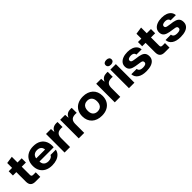

<svg xmlns="http://www.w3.org/2000/svg" viewBox="399 -2322 3919 3919"><g transform="rotate(-45 2358.5 -362.5)"><path d="M248 0Q178 0 144 -34Q110 -68 110 -138V-414H12V-536H110V-677L266 -700V-536H387V-414H266V-176Q266 -151 278.5 -141Q291 -131 313 -131H387V0Z M727 9Q636 9 570.5 -25Q505 -59 470.5 -120.5Q436 -182 436 -265Q436 -352 471.5 -415Q507 -478 572 -511.5Q637 -545 726 -545Q825 -545 891 -505.5Q957 -466 987 -396Q1017 -326 1008 -233H597Q597 -191 614 -162.5Q631 -134 661.5 -119.5Q692 -105 732 -105Q778 -105 809.5 -122.5Q841 -140 850 -168H1003Q994 -113 956.5 -73Q919 -33 860 -12Q801 9 727 9ZM594 -313 585 -325H862L851 -313Q852 -353 836.5 -380Q821 -407 793 -420.5Q765 -434 726 -434Q686 -434 657 -419.5Q628 -405 612 -378Q596 -351 594 -313Z M1089 0V-536H1232L1238 -451H1244Q1261 -498 1300 -521Q1339 -544 1391 -544Q1402 -544 1411 -543.5Q1420 -543 1428 -542V-397Q1420 -398 1409 -399Q1398 -400 1387 -400Q1341 -400 1310.5 -385.5Q1280 -371 1264 -341.5Q1248 -312 1247 -267V0Z M1498 0V-536H1641L1647 -451H1653Q1670 -498 1709 -521Q1748 -544 1800 -544Q1811 -544 1820 -543.5Q1829 -543 1837 -542V-397Q1829 -398 1818 -399Q1807 -400 1796 -400Q1750 -400 1719.5 -385.5Q1689 -371 1673 -341.5Q1657 -312 1656 -267V0Z M2162 10Q2095 10 2040.5 -9Q1986 -28 1947 -64Q1908 -100 1887 -151.5Q1866 -203 1866 -268Q1866 -353 1902 -415.5Q1938 -478 2004.5 -512Q2071 -546 2162 -546Q2228 -546 2282 -527Q2336 -508 2375.5 -472Q2415 -436 2436 -385Q2457 -334 2457 -268Q2457 -184 2421 -121.5Q2385 -59 2319 -24.5Q2253 10 2162 10ZM2161 -115Q2204 -115 2234.5 -132.5Q2265 -150 2281.5 -184.5Q2298 -219 2298 -268Q2298 -305 2289 -333.5Q2280 -362 2262 -382Q2244 -402 2219 -412Q2194 -422 2162 -422Q2119 -422 2088.5 -404Q2058 -386 2041.5 -352Q2025 -318 2025 -268Q2025 -231 2034 -202.5Q2043 -174 2061 -154.5Q2079 -135 2104.5 -125Q2130 -115 2161 -115Z M2538 0V-536H2681L2687 -451H2693Q2710 -498 2749 -521Q2788 -544 2840 -544Q2851 -544 2860 -543.5Q2869 -543 2877 -542V-397Q2869 -398 2858 -399Q2847 -400 2836 -400Q2790 -400 2759.5 -385.5Q2729 -371 2713 -341.5Q2697 -312 2696 -267V0Z M2947 0V-536H3105V0ZM3027 -598Q2986 -598 2963.5 -617Q2941 -636 2941 -667Q2941 -701 2965 -718Q2989 -735 3027 -735Q3068 -735 3090.5 -717Q3113 -699 3113 -667Q3113 -634 3089 -616Q3065 -598 3027 -598Z M3444 10Q3383 10 3335 -2.5Q3287 -15 3253.5 -38.5Q3220 -62 3202 -94.5Q3184 -127 3182 -167H3337Q3339 -142 3352.5 -125.5Q3366 -109 3390.5 -101Q3415 -93 3449 -93Q3496 -93 3521.5 -107.5Q3547 -122 3547 -150Q3547 -173 3536 -184.5Q3525 -196 3500 -202Q3475 -208 3431 -213Q3349 -223 3297.5 -240Q3246 -257 3222 -289.5Q3198 -322 3198 -374Q3198 -426 3228.5 -464.5Q3259 -503 3315 -524.5Q3371 -546 3448 -546Q3519 -546 3572 -526Q3625 -506 3656 -468Q3687 -430 3691 -377H3539Q3537 -400 3525 -414.5Q3513 -429 3492.5 -436.5Q3472 -444 3445 -444Q3404 -444 3378.5 -430Q3353 -416 3353 -388Q3353 -368 3365.5 -356.5Q3378 -345 3406 -339Q3434 -333 3478 -327Q3559 -319 3609 -301.5Q3659 -284 3682 -251Q3705 -218 3705 -162Q3705 -109 3675 -70Q3645 -31 3586.5 -10.5Q3528 10 3444 10Z M3979 0Q3909 0 3875 -34Q3841 -68 3841 -138V-414H3743V-536H3841V-677L3997 -700V-536H4118V-414H3997V-176Q3997 -151 4009.5 -141Q4022 -131 4044 -131H4118V0Z M4432 10Q4371 10 4323 -2.5Q4275 -15 4241.5 -38.5Q4208 -62 4190 -94.5Q4172 -127 4170 -167H4325Q4327 -142 4340.5 -125.5Q4354 -109 4378.5 -101Q4403 -93 4437 -93Q4484 -93 4509.5 -107.5Q4535 -122 4535 -150Q4535 -173 4524 -184.5Q4513 -196 4488 -202Q4463 -208 4419 -213Q4337 -223 4285.5 -240Q4234 -257 4210 -289.5Q4186 -322 4186 -374Q4186 -426 4216.5 -464.5Q4247 -503 4303 -524.5Q4359 -546 4436 -546Q4507 -546 4560 -526Q4613 -506 4644 -468Q4675 -430 4679 -377H4527Q4525 -400 4513 -414.5Q4501 -429 4480.5 -436.5Q4460 -444 4433 -444Q4392 -444 4366.5 -430Q4341 -416 4341 -388Q4341 -368 4353.5 -356.5Q4366 -345 4394 -339Q4422 -333 4466 -327Q4547 -319 4597 -301.5Q4647 -284 4670 -251Q4693 -218 4693 -162Q4693 -109 4663 -70Q4633 -31 4574.5 -10.5Q4516 10 4432 10Z"/></g></svg>

Font: Mona Sans SemiExpanded
Style: Bold
Weight: 700
Width: 6
Designer: Deni Anggara
Foundry: GitHub
Version: Version 2.000